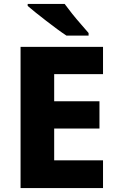

<svg xmlns="http://www.w3.org/2000/svg" viewBox="-20 -951 595 971"><path d="M501 0H84V-714H501V-576H254V-439H483V-301H254V-140H501ZM307 -931Q323 -909 345 -881.5Q367 -854 389.5 -828.5Q412 -803 428 -784V-771H316Q296 -784 269.5 -803.5Q243 -823 214.5 -845Q186 -867 161 -887Q136 -907 120 -921V-931Z"/></svg>

Font: Noto Sans ExtraBold
Style: Regular
Weight: 800
Designer: Monotype Design Team
Foundry: Monotype Imaging Inc.
Version: Version 2.007